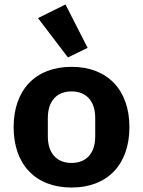

<svg xmlns="http://www.w3.org/2000/svg" viewBox="-20 -827 640 859"><path d="M300 12C461 12 559 -91 559 -258C559 -425 461 -528 300 -528C139 -528 41 -425 41 -258C41 -91 139 12 300 12ZM300 -98C234 -98 194 -141 194 -217V-299C194 -375 234 -418 300 -418C366 -418 406 -375 406 -299V-217C406 -141 366 -98 300 -98ZM284 -570 372 -613 273 -807 150 -746Z"/></svg>

Font: IBM Plex Mono
Style: Bold
Weight: 700
Monospace: yes
Designer: Mike Abbink, Paul van der Laan, Pieter van Rosmalen
Foundry: Bold Monday
Version: Version 2.004